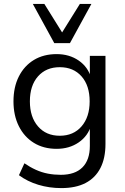

<svg xmlns="http://www.w3.org/2000/svg" viewBox="-20 -774 639 983"><path d="M294 189Q232 189 176 172Q120 155 77 123L105 62Q134 82 164 95.5Q194 109 225.5 115Q257 121 291 121Q364 121 402 83Q440 45 440 -27V-134H447Q431 -78 383 -45Q335 -12 270 -12Q203 -12 153.5 -42.5Q104 -73 76.5 -128Q49 -183 49 -255Q49 -328 76.5 -382.5Q104 -437 153.5 -467Q203 -497 270 -497Q335 -497 383 -464Q431 -431 447 -374H440V-488H520V-37Q520 36 494 86.5Q468 137 418 163Q368 189 294 189ZM286 -79Q356 -79 397.5 -127Q439 -175 439 -255Q439 -336 397.5 -383Q356 -430 286 -430Q216 -430 174.5 -383Q133 -336 133 -255Q133 -175 174.5 -127Q216 -79 286 -79ZM258 -553 148 -754H207L298 -608L389 -754H448L338 -553Z"/></svg>

Font: Nunito Sans 11pt
Style: Regular
Weight: 400
Version: Version 3.101;gftools[0.9.27]